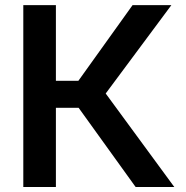

<svg xmlns="http://www.w3.org/2000/svg" viewBox="-20 -748 743 768"><path d="M73.2 0V-727.5H203.6V-424.8H293.5L510.3 -727.5H665.5L402.8 -374L677.2 0H522.5L294.4 -316.9H203.6V0Z"/></svg>

Font: Inter SemiBold
Style: Regular
Weight: 600
Designer: Rasmus Andersson
Foundry: rsms
Version: Version 4.001;git-9221beed3